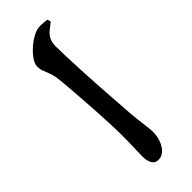

<svg xmlns="http://www.w3.org/2000/svg" viewBox="49 -814 902 902"><g transform="rotate(45 500.0 -363.5)"><path d="M102 -460.6Q116.8 -440.9 129.6 -425.9Q142.4 -410.9 159.3 -402.5Q176.2 -394.1 202.2 -394.1Q229 -394.1 269.7 -395.6Q310.3 -397.1 357.9 -399.4Q405.5 -401.6 454.2 -404.6Q502.9 -407.6 546.8 -410.6Q590.6 -413.6 623.5 -416.1Q656.5 -418.6 671.6 -419.4Q721.6 -423.8 755.7 -428.7Q789.9 -433.5 808.2 -433.5Q838.5 -433.5 863.9 -423.8Q889.3 -414.1 904.8 -397.6Q920.3 -381.1 920.3 -359.1Q920.3 -337.5 903 -326.9Q885.7 -316.4 853.9 -316.4Q824.6 -316.4 793.1 -317.8Q761.7 -319.2 708.5 -319.2Q685.7 -319.2 648.3 -317.7Q610.9 -316.2 565.7 -313.5Q520.6 -310.9 476 -307.8Q431.5 -304.6 393.3 -301.6Q355.1 -298.6 332.4 -296.4Q296.4 -292.6 276.1 -285.3Q255.7 -278.1 241 -271.8Q226.2 -265.5 207.4 -265.5Q187.6 -265.5 163.3 -283.7Q138.9 -301.9 118.1 -328.2Q97.3 -354.6 87.6 -378.8Q81.2 -396.2 81.9 -416.6Q82.7 -436.9 85.1 -455Z"/></g></svg>

Font: Early Summer Mincho VF
Style: Regular
Weight: 250
Designer: GuiWonder
Version: Version 1.002